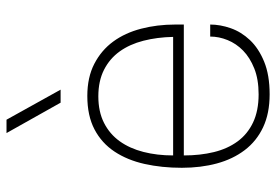

<svg xmlns="http://www.w3.org/2000/svg" viewBox="-146 -674 828 575"><g transform="rotate(-90 267.5 -386.0)"><path d="M273 8Q216 8 174.5 -11.5Q133 -31 106 -66.5Q79 -102 66 -150Q53 -198 53 -255Q53 -315 64.5 -366.5Q76 -418 101.5 -456.5Q127 -495 168 -516.5Q209 -538 268 -538Q324 -538 364.5 -517Q405 -496 431 -460.5Q457 -425 469.5 -377Q482 -329 482 -275V-249H90Q90 -200 100 -159Q110 -118 132 -88Q154 -58 189 -41.5Q224 -25 273 -25Q318 -25 350.5 -38Q383 -51 404 -71.5Q425 -92 435.5 -118Q446 -144 446 -170H482Q482 -140 471 -108.5Q460 -77 435.5 -51Q411 -25 371 -8.5Q331 8 273 8ZM445 -281Q444 -329 433.5 -370Q423 -411 401.5 -441Q380 -471 346.5 -488Q313 -505 267 -505Q221 -505 187.5 -488Q154 -471 132.5 -441Q111 -411 100.5 -370Q90 -329 90 -281ZM287 -618H248L157 -780H197Z"/></g></svg>

Font: Tanohe Sans ExtraLight
Style: Regular
Weight: 250
Designer: Village Type and Design LLC & Cristiano Sobral
Foundry: Cooper Hewitt Smithsonian Design Museum
Version: Version 1.00;May 30, 2020;FontCreator 12.0.0.2522 64-bit; tt